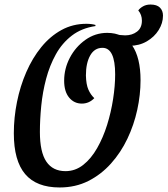

<svg xmlns="http://www.w3.org/2000/svg" viewBox="-20 -805 739 847"><path d="M243 22Q141 22 91 -37Q41 -96 41 -217Q41 -286 55 -355.5Q69 -425 96 -487Q123 -549 162 -597Q201 -645 251 -672.5Q301 -700 361 -700Q384 -700 401 -695V-690Q340 -681 297 -648Q254 -615 226.5 -565.5Q199 -516 183.5 -457.5Q168 -399 162 -338.5Q156 -278 156 -223Q156 -134 184.5 -92Q213 -50 269 -50Q312 -50 347 -77.5Q382 -105 408.5 -151.5Q435 -198 452.5 -254Q470 -310 479 -368.5Q488 -427 488 -477Q488 -594 432 -594Q397 -594 378 -560.5Q359 -527 359 -472Q360 -432 370 -409.5Q380 -387 396 -372Q373 -348 341 -348Q307 -348 285 -374.5Q263 -401 263 -449Q263 -502 288 -550Q313 -598 356.5 -629Q400 -660 453 -660Q525 -660 562.5 -605.5Q600 -551 600 -451Q600 -387 585.5 -320.5Q571 -254 542 -193Q513 -132 469.5 -83.5Q426 -35 369.5 -6.5Q313 22 243 22ZM552 -603Q532 -603 514 -606.5Q496 -610 485 -616L491 -654Q497 -652 510 -650.5Q523 -649 532 -649Q563 -649 584.5 -665.5Q606 -682 606 -714Q606 -740 590 -759Q597 -769 611 -777Q625 -785 644 -785Q672 -785 685.5 -771.5Q699 -758 699 -736Q699 -703 680 -672.5Q661 -642 627.5 -622.5Q594 -603 552 -603Z"/></svg>

Font: Sansita Swashed
Style: Regular
Weight: 400
Designer: Pablo Cosgaya
Foundry: Omnibus-Type
Version: Version 1.003; ttfautohint (v1.8.3)